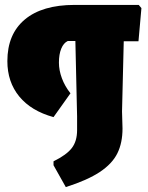

<svg xmlns="http://www.w3.org/2000/svg" viewBox="-20 -667 604 782"><path d="M556 -634 544 -499H484L477 -213L479 -144Q479 -85 458 -42.5Q437 0 386.5 33.5Q336 67 248 95L198 6V-10Q251 -36 272.5 -64Q294 -92 294 -137V-193L287 -500H256Q239 -492 229.5 -469Q220 -446 220 -412Q220 -381 232 -348.5Q244 -316 267 -287L198 -190Q107 -215 58.5 -274Q10 -333 10 -418Q10 -528 81 -587.5Q152 -647 284 -647H545Z"/></svg>

Font: Luna Sans Black
Style: Regular
Weight: 900
Designer: Juan Pablo del Peral
Foundry: Huerta Tipografica
Version: Version 2.001; ttfautohint (v1.5)